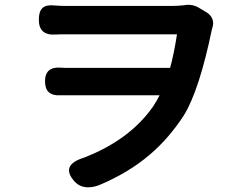

<svg xmlns="http://www.w3.org/2000/svg" viewBox="-20 -749 1020 806"><path d="M341 37Q313 34 295 15Q230 -55 332 -87Q526 -162 624 -304Q640 -329 650 -349H459H269Q252 -349 234 -349Q169 -345 169 -407.5Q169 -470 235 -465Q245 -464 264 -464H478H694Q710 -521 723 -605Q490 -605 256 -605Q228 -605 214 -604Q143 -599 143 -666Q143 -702 159 -716Q175 -730 210 -726Q238 -724 255 -724Q477 -724 699 -724Q726 -724 753 -727Q788 -734 819 -714L849 -696Q866 -685 872 -667.5Q878 -650 871 -631V-630L870 -628Q817 -371 752 -265Q689 -168 609 -100Q519 -23 394 29Q367 39 341 37Z"/></svg>

Font: GenSenRounded2 TW B
Style: Regular
Weight: 700
Version: Version 2.000;PS 2;hotconv 16.6.51;makeotf.lib2.5.65220 DEVE